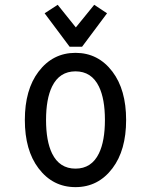

<svg xmlns="http://www.w3.org/2000/svg" viewBox="-20 -766 626 796"><path d="M423.8 -710.9 320.3 -572.3H268.6L165 -710.9L219.2 -746.1L294.4 -652.3L370.6 -746.1ZM390.1 -129.9Q415 -181.2 415 -268.6Q415 -356 390.1 -407.2Q359.4 -470.2 293 -470.2Q226.6 -470.2 195.8 -407.2Q170.9 -356 170.9 -268.6Q170.9 -181.2 195.8 -129.9Q226.6 -66.9 293 -66.9Q359.4 -66.9 390.1 -129.9ZM139.6 -68.4Q83 -143.1 83 -268.6Q83 -394 139.6 -468.8Q198.7 -546.9 293 -546.9Q387.2 -546.9 446.3 -468.8Q502.9 -394 502.9 -268.6Q502.9 -143.1 446.3 -68.4Q387.2 9.8 293 9.8Q198.7 9.8 139.6 -68.4Z"/></svg>

Font: Consola Mono
Style: Book
Weight: 400
Monospace: yes
Designer: Wojciech Kalinowski "wmk69" (wmk69@o2.pl)
Foundry: Wojciech Kalinowski "wmk69" (wmk69@o2.pl)
Version: Version 2.1.0